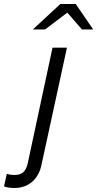

<svg xmlns="http://www.w3.org/2000/svg" viewBox="-134 -726 485 958"><path d="M-63 212Q-76 212 -90 210Q-104 208 -114 204L-100 141Q-85 147 -61 147Q-33 147 -17.5 133Q-2 119 5 86L128 -488H200L74 92Q63 149 27 180.5Q-9 212 -63 212ZM30 -579 167 -706H244L331 -579H275L202 -663L91 -579Z"/></svg>

Font: Red Hat Text VF
Style: Italic
Weight: 300
Italic angle: -12°
Designer: Pentagram, MCKL
Foundry: Pentagram, MCKL
Version: Version 1.023